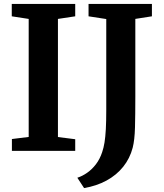

<svg xmlns="http://www.w3.org/2000/svg" viewBox="-20 -763 830 971"><path d="M125.1 -70.4V-667.3L39.5 -680.5V-743H360.4V-680.5L273 -667.3V-70L360.4 -58.9V0H40.2V-59.9ZM371.1 135.9Q396.2 127.9 420.5 110.9Q444.9 94 465 67.9Q485 41.8 496.6 6.8Q504.2 -15.5 508.6 -42.7Q513 -69.9 515.2 -109.5Q517.4 -149.1 517.4 -207.5V-666.7L427.8 -680.5V-743H748.3V-680.5L664.4 -667.4V-275Q664.4 -183.6 662.7 -118.9Q660.9 -54.3 651.1 -16.2Q637 38 603.2 80.2Q569.3 122.5 518.9 150Q468.4 177.5 405.2 188.1Z"/></svg>

Font: Merriweather Light
Style: Regular
Weight: 300
Designer: Eben Sorkin
Foundry: Eben Sorkin
Version: Version 2.100